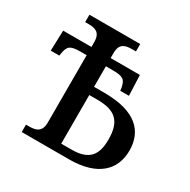

<svg xmlns="http://www.w3.org/2000/svg" viewBox="-160 -863 1000 1012"><g transform="rotate(30 339.5 -357.0)"><path d="M101 0H389C562 0 642 -81 642 -199C642 -316 567 -397 375 -397H312V-522H353C418 -522 431 -510 440 -465L442 -448H495L490 -572H312V-603C312 -660 345 -669 385 -669H410V-714H101V-669H122C162 -669 195 -660 195 -602V-572H23L19 -448H71L74 -465C82 -510 95 -522 160 -522H195V-112C195 -57 164 -45 122 -45H101ZM374 -51H312V-347H361C472 -347 517 -304 517 -194C517 -97 479 -51 374 -51Z"/></g></svg>

Font: Noto Serif Medium
Style: Regular
Weight: 500
Designer: Monotype Design Team
Foundry: Monotype Imaging Inc.
Version: Version 2.013